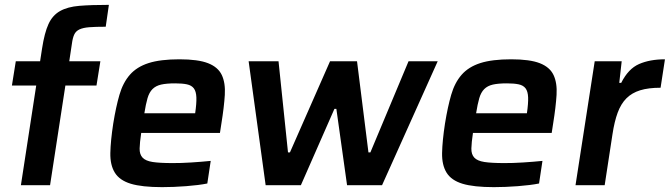

<svg xmlns="http://www.w3.org/2000/svg" viewBox="-20 -762 2756 790"><path d="M66 0 129 -410H29L45 -510H145L153 -562Q163 -627 179.5 -663Q196 -699 227 -716.5Q258 -734 306.5 -738Q355 -742 428 -742L415 -652Q373 -652 347.5 -650Q322 -648 307 -641Q292 -634 285.5 -620Q279 -606 276 -583L265 -510H393L377 -410H249L186 0Z M647 8Q564 8 518 -6Q472 -20 452.5 -51.5Q433 -83 434 -132.5Q435 -182 446 -254Q457 -322 471.5 -372Q486 -422 514.5 -454.5Q543 -487 591.5 -502.5Q640 -518 718 -518Q795 -518 836 -502Q877 -486 892.5 -453.5Q908 -421 905 -371.5Q902 -322 891 -254L885 -215H561Q555 -175 554.5 -151Q554 -127 566.5 -113.5Q579 -100 608 -95.5Q637 -91 690 -91Q706 -91 726 -91.5Q746 -92 767 -93.5Q788 -95 808.5 -96.5Q829 -98 847 -100L833 -7Q798 0 746 4Q694 8 647 8ZM783 -296Q789 -337 788 -361.5Q787 -386 777.5 -398.5Q768 -411 749 -415Q730 -419 701 -419Q665 -419 643 -414Q621 -409 607.5 -395.5Q594 -382 587 -358Q580 -334 574 -296Z M1408 0 1364 -314H1356L1218 0H1073L1003 -510H1126L1165 -135H1173L1338 -510H1449L1496 -135H1504L1661 -510H1781L1552 0Z M2012 8Q1929 8 1883 -6Q1837 -20 1817.5 -51.5Q1798 -83 1799 -132.5Q1800 -182 1811 -254Q1822 -322 1836.5 -372Q1851 -422 1879.5 -454.5Q1908 -487 1956.5 -502.5Q2005 -518 2083 -518Q2160 -518 2201 -502Q2242 -486 2257.5 -453.5Q2273 -421 2270 -371.5Q2267 -322 2256 -254L2250 -215H1926Q1920 -175 1919.5 -151Q1919 -127 1931.5 -113.5Q1944 -100 1973 -95.5Q2002 -91 2055 -91Q2071 -91 2091 -91.5Q2111 -92 2132 -93.5Q2153 -95 2173.5 -96.5Q2194 -98 2212 -100L2198 -7Q2163 0 2111 4Q2059 8 2012 8ZM2148 -296Q2154 -337 2153 -361.5Q2152 -386 2142.5 -398.5Q2133 -411 2114 -415Q2095 -419 2066 -419Q2030 -419 2008 -414Q1986 -409 1972.5 -395.5Q1959 -382 1952 -358Q1945 -334 1939 -296Z M2348 0 2427 -510H2538L2528 -421H2536Q2565 -479 2609.5 -498.5Q2654 -518 2716 -518L2698 -401Q2648 -401 2614 -390.5Q2580 -380 2557.5 -357.5Q2535 -335 2521.5 -298.5Q2508 -262 2500 -209L2468 0Z"/></svg>

Font: Azeri Sans SemiBold
Style: Italic
Weight: 600
Designer: Hector Gatti & Omnibus-Type (original fonts) / Cristiano Sobral (main changes and remastering)
Foundry: Omnibus-Type
Version: Version 0.07;August 21, 2020;FontCreator 13.0.0.2681 64-bit;